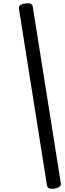

<svg xmlns="http://www.w3.org/2000/svg" viewBox="-20 -1097 403 1194"><path d="M319 76Q297 79 285.5 74Q274 69 272 55L98 -1041Q95 -1056 105 -1064.5Q115 -1073 137 -1075Q158 -1079 170 -1074Q182 -1069 184 -1054L358 41Q361 55 351 63.5Q341 72 319 76Z"/></svg>

Font: Playwrite ZA
Style: Regular
Weight: 400
Designer: Veronika Burian, José Scaglione
Foundry: TypeTogether
Version: Version 1.002